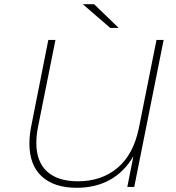

<svg xmlns="http://www.w3.org/2000/svg" viewBox="-20 -890 839 914"><path d="M759 -700 619 0H586L615 -146Q571 -71 502.5 -33.5Q434 4 345 4Q238 4 179 -50Q120 -104 120 -207Q120 -246 129 -291L210 -700H244L162 -291Q153 -248 153 -210Q153 -120 204 -73.5Q255 -27 351 -27Q463 -27 539 -90.5Q615 -154 641 -280L725 -700ZM374 -870H428L545 -757H505Z"/></svg>

Font: Montserrat Alternates ExLight
Style: Italic
Weight: 275
Italic angle: -11.3°
Designer: Julieta Ulanovsky
Foundry: Julieta Ulanovsky
Version: Version 7.200